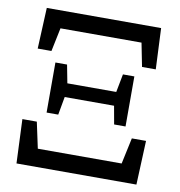

<svg xmlns="http://www.w3.org/2000/svg" viewBox="-77 -741 762 812"><g transform="rotate(10 304.5 -335.0)"><path d="M47 0 39 -189H101L125 -77H485L509 -189H570L562 0ZM425 -234 411 -312H199L185 -234H135V-449H185L200 -371H410L425 -449H474V-234ZM51 -494 59 -670H550L558 -494H499L479 -595H131L110 -494Z"/></g></svg>

Font: Source Serif 4 SmText
Style: Regular
Weight: 400
Designer: Frank Grießhammer
Foundry: Adobe
Version: Version 4.005;hotconv 1.1.0;makeotfexe 2.6.0